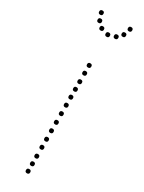

<svg xmlns="http://www.w3.org/2000/svg" viewBox="-197 -759 589 786"><g transform="rotate(30 97.0 -366.0)"><path d="M96 -231Q86 -231 86 -241Q86 -251 96 -251Q106 -251 106 -241Q106 -231 96 -231ZM96 -191Q86 -191 86 -201Q86 -211 96 -211Q106 -211 106 -201Q106 -191 96 -191ZM96 -151Q86 -151 86 -161Q86 -171 96 -171Q106 -171 106 -161Q106 -151 96 -151ZM96 -113Q86 -113 86 -123Q86 -133 96 -133Q106 -133 106 -123Q106 -113 96 -113ZM96 -71Q86 -71 86 -81Q86 -91 96 -91Q106 -91 106 -81Q106 -71 96 -71ZM96 -35Q86 -35 86 -45Q86 -55 96 -55Q106 -55 106 -45Q106 -35 96 -35ZM96 0Q86 0 86 -10Q86 -20 96 -20Q106 -20 106 -10Q106 0 96 0ZM96 -500Q86 -500 86 -510Q86 -520 96 -520Q106 -520 106 -510Q106 -500 96 -500ZM96 -387Q86 -387 86 -397Q86 -407 96 -407Q106 -407 106 -397Q106 -387 96 -387ZM96 -350Q86 -350 86 -360Q86 -370 96 -370Q106 -370 106 -360Q106 -350 96 -350ZM96 -312Q86 -312 86 -322Q86 -332 96 -332Q106 -332 106 -322Q106 -312 96 -312ZM96 -272Q86 -272 86 -282Q86 -292 96 -292Q106 -292 106 -282Q106 -272 96 -272ZM96 -423Q86 -423 86 -433Q86 -443 96 -443Q106 -443 106 -433Q106 -423 96 -423ZM96 -463Q86 -463 86 -473Q86 -483 96 -483Q106 -483 106 -473Q106 -463 96 -463ZM31 -712Q21 -712 21 -722Q21 -732 31 -732Q41 -732 41 -722Q41 -712 31 -712ZM42 -680Q32 -680 32 -690Q32 -700 42 -700Q52 -700 52 -690Q52 -680 42 -680ZM65 -657Q55 -657 55 -667Q55 -677 65 -677Q75 -677 75 -667Q75 -657 65 -657ZM99 -647Q89 -647 89 -657Q89 -667 99 -667Q109 -667 109 -657Q109 -647 99 -647ZM167 -712Q157 -712 157 -722Q157 -732 167 -732Q177 -732 177 -722Q177 -712 167 -712ZM156 -680Q146 -680 146 -690Q146 -700 156 -700Q166 -700 166 -690Q166 -680 156 -680ZM133 -657Q123 -657 123 -667Q123 -677 133 -677Q143 -677 143 -667Q143 -657 133 -657Z"/></g></svg>

Font: Raleway Dots
Style: Regular
Weight: 400
Designer: Matt McInerney, Pablo Impallari, Rodrigo Fuenzalida, Brenda Gallo
Foundry: Matt McInerney, Pablo Impallari, Rodrigo Fuenzalida, Brenda Gallo
Version: Version 1.000